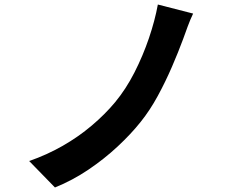

<svg xmlns="http://www.w3.org/2000/svg" viewBox="-20 -792 1040 849"><path d="M834 -732Q821 -705 810 -675Q799 -645 790 -620Q769 -563 740.5 -497Q712 -431 677.5 -367.5Q643 -304 602 -253Q560 -200 500.5 -144.5Q441 -89 370.5 -41.5Q300 6 223 37L109 -80Q187 -107 257 -147Q327 -187 386 -237Q445 -287 489 -340Q537 -398 574.5 -471.5Q612 -545 638.5 -623Q665 -701 678 -772Z"/></svg>

Font: Noto Sans JP Thin
Style: Bold
Weight: 700
Version: Version 2.004-H2;hotconv 1.0.118;makeotfexe 2.5.65603